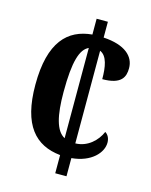

<svg xmlns="http://www.w3.org/2000/svg" viewBox="-109 -785 674 857"><g transform="rotate(15 228.0 -357.0)"><path d="M230 -84V0H282V-84C373 -92 420 -146 420 -192C420 -210 413 -227 398 -236C380 -193 338 -153 282 -152V-580C316 -566 324 -516 324 -460C413 -460 427 -498 427 -538C427 -592 383 -635 282 -641V-714H230V-641C119 -631 42 -558 42 -359C42 -171 114 -96 230 -84ZM230 -579V-162C188 -184 172 -252 172 -360C172 -503 192 -562 230 -579Z"/></g></svg>

Font: Noto Serif Bengali ExtraCondensed
Style: Bold
Weight: 700
Width: 2
Designer: Juan Bruce, Universal Thirst, Indian Type Foundry and the Monotype Design Team.
Foundry: Monotype Imaging Inc.
Version: Version 2.003